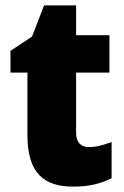

<svg xmlns="http://www.w3.org/2000/svg" viewBox="-20 -777 461 714"><path d="M311 -230C280 -230 263 -248 263 -284V-507H387V-646H263V-757H144L99 -641L19 -588V-507H82V-275C82 -132 144 -83 253 -83C315 -83 355 -95 395 -114V-249C365 -238 339 -230 311 -230Z"/></svg>

Font: Noto Sans Kannada UI SemiCondensed Black
Style: Regular
Weight: 900
Width: 4
Designer: Jelle Bosma - Monotype Design Team
Foundry: Monotype Imaging Inc.
Version: Version 2.005